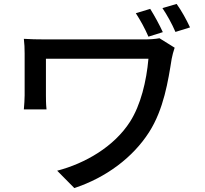

<svg xmlns="http://www.w3.org/2000/svg" viewBox="-20 -882 1040 974"><path d="M742 -837 669 -815C693 -778 716 -736 733 -696L806 -719C789 -756 764 -802 742 -837ZM876 -862 804 -841C828 -805 852 -762 870 -720L944 -743C926 -782 900 -829 876 -862ZM866 -640 789 -688C768 -684 739 -682 712 -682C650 -682 251 -682 214 -682C170 -682 130 -683 101 -685C104 -661 105 -636 105 -611C105 -567 105 -434 105 -398C105 -376 103 -354 101 -327H216C213 -354 213 -384 213 -398C213 -434 213 -554 213 -584C284 -584 674 -584 733 -584C723 -470 694 -350 640 -265C559 -138 412 -53 270 -16L357 72C518 19 654 -83 736 -211C811 -328 833 -472 851 -584C853 -596 861 -627 866 -640Z"/></svg>

Font: Noto Sans CJK TC Medium
Style: Regular
Weight: 500
Designer: Ryoko NISHIZUKA 西塚涼子 (kana, bopomofo & ideographs); Paul D. Hunt (Latin, Greek & Cyrillic); Sandoll Communications 산돌커뮤니
Foundry: Adobe
Version: Version 2.004;hotconv 1.0.118;makeotfexe 2.5.65603